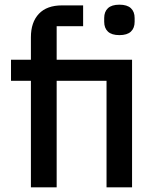

<svg xmlns="http://www.w3.org/2000/svg" viewBox="-20 -800 668 820"><path d="M425 -707V-723Q425 -750 441 -765Q457 -780 490 -780Q523 -780 539 -765Q555 -750 555 -723V-707Q555 -680 539 -665Q523 -650 490 -650Q457 -650 441 -665Q425 -680 425 -707ZM112 -455H27V-545H112V-641Q112 -705 146 -741Q180 -777 245 -777H335V-688H222V-545H544V0H435V-455H222V0H112Z"/></svg>

Font: IBM Plex Sans JP Medium
Style: Regular
Weight: 500
Designer: Mike Abbink; Paul van der Laan; Pieter van Rosmalen; Wujin Sim; Yejin Wi; Jinhee Kim; Boomi Park; Yona Kim; Kichan Ma
Foundry: Sandoll Inc.
Version: Version 1.001